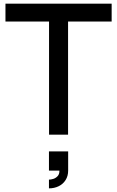

<svg xmlns="http://www.w3.org/2000/svg" viewBox="-20 -740 644 1055"><path d="M249.5 0V-621.5H10V-720H593.5V-621.5H354V0ZM249 247Q259.5 247 272.8 243Q286 239 296.5 228Q307 217 306.5 197.5H249V92H354.5V197.5Q354.5 227 340.5 249.2Q326.5 271.5 302.5 283.2Q278.5 295 249 295Z"/></svg>

Font: Manrope KiralyPet SmBd KiralyPet
Style: Regular
Weight: 600
Designer: Mikhail Sharanda
Foundry: Mikhail Sharanda
Version: Version 4.502